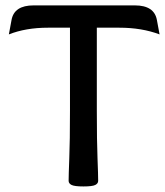

<svg xmlns="http://www.w3.org/2000/svg" viewBox="-20 -670 600 698"><path d="M283.2 7.8Q251 7.8 240.2 2.4Q229.5 -2.9 229.5 -12.7Q229.5 -33.2 231.9 -94.7Q234.4 -156.2 234.4 -267.6V-569.3H154.3Q73.7 -569.3 12.2 -544.9L22 -597.7Q31.7 -650.4 102.1 -650.4H470.2Q540.5 -650.4 550.3 -597.7L560.1 -544.9Q495.6 -569.3 414.1 -569.3H332V-267.6Q332 -156.2 334.5 -94.7Q336.9 -33.2 336.9 -12.7Q336.9 -2.9 326.4 2.4Q315.9 7.8 283.2 7.8Z"/></svg>

Font: Bainsley
Style: Regular
Weight: 400
Designer: Paul James MIller
Foundry: High-Logic / Made with FontCreator
Version: Version 1.411;March 28, 2021;FontCreator 13.0.0.2683 64-bit